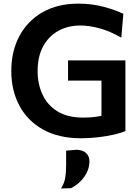

<svg xmlns="http://www.w3.org/2000/svg" viewBox="-20 -747 770 1054"><path d="M668.5 -27.5Q646 -17.5 607.5 -8.5Q569 0.5 521.5 6.2Q474 12 425 12Q302 12 216.5 -35.8Q131 -83.5 86.5 -167Q42 -250.5 42 -357Q42 -465.5 86.5 -549Q131 -632.5 213.5 -679.8Q296 -727 410.5 -727Q485.5 -727 550.8 -709.2Q616 -691.5 657 -671L646 -540.5Q583.5 -576 526.8 -591.5Q470 -607 421 -607Q353.5 -607 300.5 -577.8Q247.5 -548.5 217 -492.8Q186.5 -437 186.5 -356.5Q186.5 -286 213.2 -228Q240 -170 295.2 -135.8Q350.5 -101.5 436.5 -101.5Q490.5 -101.5 537 -111V-304.5H353.5V-415.5H668.5ZM315 287.5Q333.5 258 338.2 228.5Q343 199 343 160.5V80L401.5 75Q436 77 453.5 94Q471 111 471 138Q471 182 444 221.8Q417 261.5 370 286Z"/></svg>

Font: Heraclito SemiBold
Style: Regular
Weight: 600
Designer: Kostas Bartsokas (font) & Cristiano Sobral (main changes)
Foundry: Kostas Bartsokas (font) & Cristiano Sobral (main changes)
Version: Version 1.00;July 8, 2020;FontCreator 13.0.0.2655 64-bit